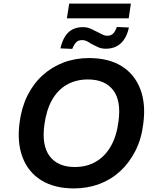

<svg xmlns="http://www.w3.org/2000/svg" viewBox="-20 -1038 873 1068"><path d="M391 10Q283 10 210 -35Q137 -80 105.5 -163Q74 -246 89 -357Q100 -441 133 -507Q166 -573 217.5 -619.5Q269 -666 334 -690.5Q399 -715 475 -715Q584 -715 656 -670.5Q728 -626 760 -543.5Q792 -461 777 -350Q767 -265 733 -198.5Q699 -132 648.5 -85.5Q598 -39 532.5 -14.5Q467 10 391 10ZM396 -109Q463 -109 514 -139Q565 -169 597 -225.5Q629 -282 639 -362Q655 -477 609.5 -536.5Q564 -596 469 -596Q403 -596 352 -567Q301 -538 269.5 -482Q238 -426 227 -345Q211 -229 256.5 -169Q302 -109 396 -109ZM352 -936 365 -1018H708L696 -936ZM568 -767Q544 -767 524.5 -776Q505 -785 488 -794Q475 -803 463 -809Q451 -815 437 -815Q415 -815 403 -802Q391 -789 382 -766L316 -769Q325 -807 340.5 -833Q356 -859 381 -873Q406 -887 441 -887Q466 -887 486 -877.5Q506 -868 522 -860Q537 -852 550.5 -845.5Q564 -839 576 -839Q598 -839 610 -852Q622 -865 630 -888L697 -885Q685 -828 652.5 -797.5Q620 -767 568 -767Z"/></svg>

Font: Nunito Sans 7pt
Style: Bold Italic
Weight: 700
Italic angle: -9°
Version: Version 3.101;gftools[0.9.27]